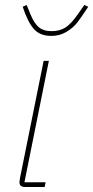

<svg xmlns="http://www.w3.org/2000/svg" viewBox="-20 -750 374 770"><path d="M186 -606Q140 -606 115.5 -634Q91 -662 71 -723L87 -730L102 -693Q117 -656 136 -640.5Q155 -625 186 -625Q220 -625 243 -640Q266 -655 293 -694L318 -730L334 -723Q305 -679 289 -658.5Q273 -638 246 -622Q219 -606 186 -606ZM159 0H81Q58 0 58 -19Q58 -23 60 -35L155 -506H176L78 -19H163Z"/></svg>

Font: IBM Plex Sans Thin
Style: Italic
Weight: 100
Italic angle: -11.31°
Designer: Mike Abbink, Paul van der Laan, Pieter van Rosmalen
Foundry: Bold Monday
Version: Version 3.0